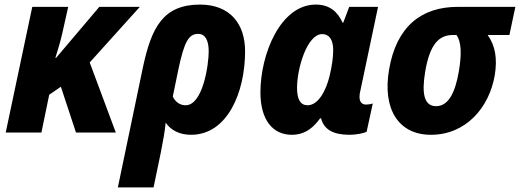

<svg xmlns="http://www.w3.org/2000/svg" viewBox="-20 -579 2272 839"><path d="M5 0H161L195 -165L246 -200L312 0H486L372 -306L591 -549H414L225 -326H222C233 -361 245 -401 253 -437L278 -549H121Z M605 -287 495 240H651L683 86C692 41 700 -3 704 -43C726 -11 763 10 815 10C974 10 1051 -176 1051 -355C1051 -476 984 -559 854 -559C693 -559 642 -459 605 -287ZM791 -119C766 -119 746 -134 735 -157L760 -278C785 -395 804 -431 846 -431C876 -431 892 -404 892 -355C892 -294 866 -119 791 -119Z M1255 10C1318 10 1353 -27 1379 -62H1383C1396 -12 1437 10 1508 10C1534 10 1567 4 1582 -3L1609 -127C1602 -124 1589 -122 1580 -122C1560 -122 1551 -135 1551 -156C1551 -164 1552 -174 1555 -184L1632 -549H1506L1480 -480H1477C1456 -526 1422 -559 1360 -559C1205 -559 1118 -342 1118 -175C1118 -55 1172 10 1255 10ZM1324 -119C1293 -119 1278 -145 1278 -195C1278 -281 1322 -430 1388 -430C1419 -430 1436 -405 1436 -360C1436 -330 1431 -291 1420 -246C1404 -181 1370 -119 1324 -119Z M1863 10C2017 10 2118 -110 2142 -250C2154 -324 2144 -380 2111 -426H2206L2232 -549H1980C1822 -549 1712 -464 1680 -274C1651 -104 1720 10 1863 10ZM1886 -115C1833 -115 1822 -170 1838 -266C1858 -385 1898 -426 1958 -426H1975C1996 -396 1998 -343 1985 -267C1969 -172 1938 -115 1886 -115Z"/></svg>

Font: Noto Sans SemiCondensed ExtraBold
Style: Italic
Weight: 800
Width: 4
Italic angle: -12°
Designer: Monotype Design Team
Foundry: Monotype Imaging Inc.
Version: Version 2.013